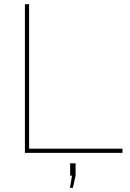

<svg xmlns="http://www.w3.org/2000/svg" viewBox="-20 -730 619 917"><path d="M99 0V-710H119V-20H565V0ZM314 167 324 109H315V50H341V109L328 167Z"/></svg>

Font: Raleway-v4020 Thin
Style: Regular
Weight: 250
Designer: Matt McInerney, Pablo Impallari, Rodrigo Fuenzalida
Foundry: Matt McInerney, Pablo Impallari, Rodrigo Fuenzalida
Version: Version 4.020;PS 004.020;hotconv 1.0.88;makeotf.lib2.5.64775